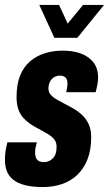

<svg xmlns="http://www.w3.org/2000/svg" viewBox="-25 -745 441 777"><path d="M149 12Q105 12 75 4Q45 -4 27.5 -18.5Q10 -33 2.5 -53Q-5 -73 -5 -98Q-5 -114 -3 -130.5Q-1 -147 5 -169H124Q120 -154 118.5 -145Q117 -136 117 -126Q117 -116 120.5 -107Q124 -98 132 -93.5Q140 -89 153 -89Q164 -89 173 -93Q182 -97 189.5 -105Q197 -113 200.5 -124Q204 -135 204 -151Q204 -166 197.5 -176.5Q191 -187 180 -195Q169 -203 155 -210.5Q141 -218 127 -226Q111 -234 96 -244.5Q81 -255 68.5 -269Q56 -283 49 -303.5Q42 -324 42 -352Q42 -404 56.5 -439.5Q71 -475 97 -497Q123 -519 156.5 -529.5Q190 -540 228 -540Q261 -540 287.5 -533Q314 -526 333.5 -511.5Q353 -497 362.5 -477.5Q372 -458 372 -431Q372 -418 369 -402Q366 -386 362 -372H243Q247 -391 247.5 -397.5Q248 -404 248 -408Q248 -419 244.5 -425.5Q241 -432 234 -435.5Q227 -439 217 -439Q208 -439 199.5 -435.5Q191 -432 184.5 -425Q178 -418 174.5 -408.5Q171 -399 171 -387Q171 -371 181.5 -360Q192 -349 208 -340.5Q224 -332 242 -322Q260 -313 278 -302Q296 -291 310.5 -276.5Q325 -262 334.5 -241Q344 -220 344 -190Q344 -138 329 -100Q314 -62 287.5 -37Q261 -12 225.5 0Q190 12 149 12ZM396 -725 288 -592H195L134 -725H214L263 -619H224L311 -725Z"/></svg>

Font: Archivo ExtraCondensed ExtraBold
Style: Italic
Weight: 800
Width: 2
Italic angle: -10°
Designer: Hector Gatti
Foundry: Omnibus-Type
Version: Version 2.001